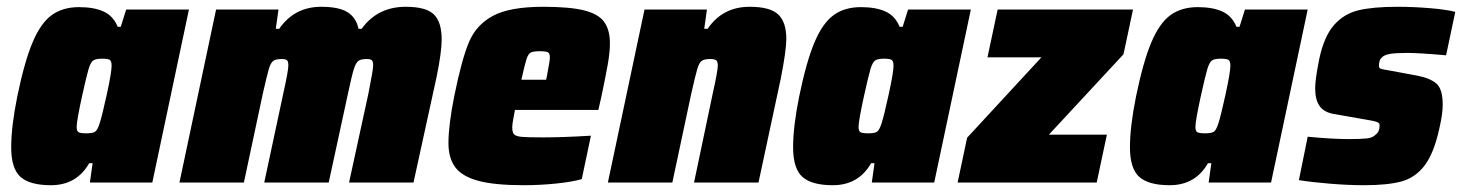

<svg xmlns="http://www.w3.org/2000/svg" viewBox="-20 -538 4310 566"><path d="M13 -104Q13 -165 31 -254Q52 -356 76 -413Q100 -470 132.5 -493.5Q165 -517 213 -517Q257 -517 285.5 -504Q314 -491 327 -459H336L352 -510H537L429 0H245L253 -57H243Q206 8 130 8Q68 8 40.5 -16.5Q13 -41 13 -104ZM273 -172Q281 -196 295 -260.5Q309 -325 309 -344Q309 -358 303.5 -361.5Q298 -365 281 -365Q262 -365 254.5 -359.5Q247 -354 241 -334Q235 -314 222 -255Q206 -182 206 -164Q206 -151 212 -148Q218 -145 235 -145Q253 -145 260 -149.5Q267 -154 273 -172Z M617 -510H801L793 -453H803Q848 -518 927 -518Q979 -518 1004.5 -502Q1030 -486 1037 -453H1046Q1093 -518 1176 -518Q1236 -518 1259 -495.5Q1282 -473 1282 -422Q1282 -384 1267 -311L1199 0H1009L1066 -262Q1080 -332 1080 -345Q1080 -357 1076 -360.5Q1072 -364 1061 -364Q1044 -364 1036.5 -358.5Q1029 -353 1023 -334Q1017 -315 1006 -263L949 0H759L815 -262Q830 -329 830 -345Q830 -357 826 -360.5Q822 -364 811 -364Q793 -364 785.5 -358.5Q778 -353 772.5 -334.5Q767 -316 755 -263L699 0H509Z M1302 -116Q1302 -169 1319 -254Q1341 -363 1362.5 -414Q1384 -465 1433.5 -491.5Q1483 -518 1582 -518Q1659 -518 1701.5 -507.5Q1744 -497 1761 -473.5Q1778 -450 1778 -410Q1778 -384 1771.5 -347.5Q1765 -311 1753 -254L1744 -214H1498Q1497 -208 1493.5 -189.5Q1490 -171 1490 -163Q1490 -147 1496 -141.5Q1502 -136 1518.5 -134.5Q1535 -133 1582 -133Q1640 -133 1722 -138L1695 -10Q1668 -2 1620 3Q1572 8 1524 8Q1438 8 1390 -5Q1342 -18 1322 -45Q1302 -72 1302 -116ZM1590 -303 1593 -318Q1601 -360 1601 -368Q1601 -381 1595 -384Q1589 -387 1571 -387Q1552 -387 1544.5 -383Q1537 -379 1532 -363.5Q1527 -348 1517 -303Z M1880 -510H2064L2056 -453H2066Q2110 -518 2190 -518Q2250 -518 2274 -495.5Q2298 -473 2298 -423Q2298 -390 2282 -308L2216 0H2026L2081 -262Q2096 -329 2096 -345Q2096 -357 2091 -360.5Q2086 -364 2074 -364Q2056 -364 2048.5 -358.5Q2041 -353 2035.5 -334.5Q2030 -316 2018 -263L1962 0H1772Z M2318 -104Q2318 -165 2336 -254Q2357 -356 2381 -413Q2405 -470 2437.5 -493.5Q2470 -517 2518 -517Q2562 -517 2590.5 -504Q2619 -491 2632 -459H2641L2657 -510H2842L2734 0H2550L2558 -57H2548Q2511 8 2435 8Q2373 8 2345.5 -16.5Q2318 -41 2318 -104ZM2578 -172Q2586 -196 2600 -260.5Q2614 -325 2614 -344Q2614 -358 2608.5 -361.5Q2603 -365 2586 -365Q2567 -365 2559.5 -359.5Q2552 -354 2546 -334Q2540 -314 2527 -255Q2511 -182 2511 -164Q2511 -151 2517 -148Q2523 -145 2540 -145Q2558 -145 2565 -149.5Q2572 -154 2578 -172Z M2803 0 2831 -132 3050 -369H2891L2921 -510H3320L3292 -378L3072 -141H3243L3213 0Z M3311 -104Q3311 -165 3329 -254Q3350 -356 3374 -413Q3398 -470 3430.5 -493.5Q3463 -517 3511 -517Q3555 -517 3583.5 -504Q3612 -491 3625 -459H3634L3650 -510H3835L3727 0H3543L3551 -57H3541Q3504 8 3428 8Q3366 8 3338.5 -16.5Q3311 -41 3311 -104ZM3571 -172Q3579 -196 3593 -260.5Q3607 -325 3607 -344Q3607 -358 3601.5 -361.5Q3596 -365 3579 -365Q3560 -365 3552.5 -359.5Q3545 -354 3539 -334Q3533 -314 3520 -255Q3504 -182 3504 -164Q3504 -151 3510 -148Q3516 -145 3533 -145Q3551 -145 3558 -149.5Q3565 -154 3571 -172Z M3809 -7 3835 -135Q3907 -128 3955 -128Q3993 -128 4010 -130Q4027 -132 4035 -141Q4047 -149 4047 -169Q4047 -175 4040 -178Q4033 -181 4009 -185L3912 -202Q3883 -207 3870 -225.5Q3857 -244 3857 -278Q3857 -304 3869 -364Q3883 -430 3912 -463.5Q3941 -497 3984 -507.5Q4027 -518 4099 -518Q4146 -518 4194.5 -514Q4243 -510 4270 -503L4243 -375Q4163 -382 4128 -382Q4094 -382 4077 -379Q4060 -376 4053 -368Q4045 -361 4045 -344Q4045 -338 4049 -336Q4053 -334 4063 -332.5Q4073 -331 4077 -330L4158 -315Q4195 -308 4214 -292Q4233 -276 4233 -229Q4233 -202 4223 -159Q4207 -86 4179.5 -50Q4152 -14 4111 -3Q4070 8 4001 8Q3955 8 3900.5 3.5Q3846 -1 3809 -7Z"/></svg>

Font: Saira Semi Condensed Black
Style: Italic
Weight: 900
Width: 4
Italic angle: -12°
Designer: Hector Gatti with collaboration of the Omnibus-Type team
Foundry: Omnibus-Type
Version: Version 1.001; ttfautohint (v1.8)